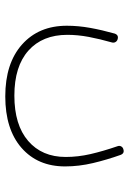

<svg xmlns="http://www.w3.org/2000/svg" viewBox="102 -376 498 743"><g transform="rotate(90 351.5 -4.0)"><path d="M352.5 225.1Q224.6 225.1 151.9 160.4Q79.1 95.7 79.1 -13.2Q79.1 -57.6 87.4 -103.5Q95.7 -149.4 109.4 -198.2Q115.2 -214.8 131.8 -209.5Q138.7 -207.5 142.3 -201.2Q146 -194.8 143.6 -187Q130.4 -140.6 122.3 -97.9Q114.3 -55.2 114.3 -15.1Q114.3 81.1 175.3 135.5Q236.3 189.9 349.6 189.9Q462.9 189.9 524.9 136.5Q586.9 83 586.9 -8.8Q586.9 -56.6 575.7 -105Q564.5 -153.3 545.4 -209Q542.5 -216.8 545.9 -223.1Q549.3 -229.5 555.7 -231.4Q572.8 -237.8 579.1 -220.7Q597.7 -168.5 610.6 -114.3Q623.5 -60.1 623.5 -6.3Q623.5 99.6 551.5 162.4Q479.5 225.1 352.5 225.1Z"/></g></svg>

Font: Mikhak-DS1-FD ExtraLight
Style: Regular
Weight: 200
Designer: Amin Abedi
Version: Version 3.2